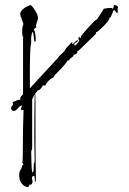

<svg xmlns="http://www.w3.org/2000/svg" viewBox="-20 -752 510 758"><path d="M432 -732Q436 -732 440 -730Q444 -729 446 -724V-723Q443 -718 445 -710Q446 -702 443 -701Q440 -700 436 -707Q431 -714 429 -712Q427 -710 423 -698Q417 -683 415 -683Q412 -683 411 -677Q409 -669 386.5 -646.5Q364 -624 360 -625Q358 -625 359 -623Q361 -619 348 -608Q341 -602 312 -573Q288 -548 284 -549V-548Q289 -545 281 -540Q274 -535 271 -536Q269 -537 270 -535Q272 -531 263 -525Q254 -520 254 -516Q254 -513 249 -513Q245 -513 245 -510Q245 -507 224 -484Q212 -471 197 -456Q193 -452 193 -449Q193 -447 183 -442Q176 -438 168 -429Q160 -420 160 -416Q160 -413 153 -415H148Q150 -413 143.5 -405Q137 -397 134 -397Q130 -397 121 -385L119 -383Q120 -378 120 -355Q120 -129 121 -95Q123 -34 120 -34Q117 -34 117 -47Q117 -54 116 -56.5Q115 -59 113 -58Q102 -54 108 -40Q109 -36 108 -31.5Q107 -27 104.5 -24.5Q102 -22 100 -23Q97 -25 95 -19Q93 -14 88 -14Q78 -14 68 -25Q57 -36 56 -55Q55 -73 60 -80Q65 -85 67 -95Q67 -97 68 -99Q69 -101 70 -101.5Q71 -102 72 -102Q74 -101 73 -102.5Q72 -104 71 -105Q67 -111 68 -112Q70 -114 70 -146Q70 -243 73 -318Q67 -316 64 -319Q61 -322 64 -328Q69 -336 64.5 -335.5Q60 -335 52 -326Q42 -314 35 -314Q28 -313 25 -320Q22 -327 27 -333Q33 -339 31 -344Q29 -350 32 -350Q35 -350 45 -355Q56 -360 58 -358Q60 -356 60 -359Q57 -368 71 -379V-524V-597Q73 -608 70 -608Q69 -608 68 -618Q67 -628 68 -639Q69 -650 71 -652Q74 -656 69 -668Q64 -680 64 -683L62 -686L60 -694Q58 -701 66.5 -711Q75 -721 86 -726Q98 -732 99 -732Q105 -732 117 -713Q129 -694 130 -683Q130 -674 125 -662Q123 -657 122.5 -652Q122 -647 123 -647Q125 -645 118 -640Q111 -635 115 -633Q117 -631 119.5 -616.5Q122 -602 121 -592Q121 -589 120 -588Q117 -586 115 -592Q115 -593 115 -594Q111 -626 110 -626Q107 -626 104.5 -614Q102 -602 103 -593Q104 -585 102 -575Q97 -558 98 -412V-403Q100 -406 109 -415.5Q118 -425 127 -435L212 -527Q212 -530 224 -540Q227 -543 229.5 -545.5Q232 -548 233.5 -549.5Q235 -551 234 -551L236 -554Q237 -556 240 -560Q243 -564 247 -568Q267 -591 266 -585Q266 -584 265 -582Q263 -579 265 -578Q268 -578 277 -587Q281 -591 283.5 -592.5Q286 -594 287 -593Q289 -589 281 -585Q273 -581 273 -577Q273 -566 287 -582Q296 -592 291 -595Q288 -598 289.5 -602Q291 -606 295 -606Q298 -606 296 -602L297 -601Q301 -603 299 -606Q297 -608 326.5 -641Q356 -674 360 -674Q363 -674 368 -683Q378 -699 380 -702Q388 -712 388 -715Q388 -718 404.5 -720Q421 -722 423 -719Q426 -715 427 -721Q428 -722 428 -724Q429 -732 432 -732ZM117 -379Q112 -373 113 -373Q114 -373 110 -366L107 -360V-355Q108 -354 107 -351Q107 -341 107 -311.5Q107 -282 107 -254Q107 -226 107 -200V-174Q107 -160 105 -160Q102 -160 104 -115Q105 -69 109 -71Q113 -73 113 -90Q113 -109 115 -109Q118 -109 116 -164Q115 -186 115.5 -270Q116 -354 117 -379Z"/></svg>

Font: Strokes
Style: Regular
Weight: 400
Version: Version 1.0